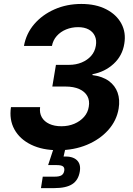

<svg xmlns="http://www.w3.org/2000/svg" viewBox="-20 -758 681 982"><path d="M277.8 10.3Q196.8 10.3 138.9 -18.1Q81.1 -46.4 53.7 -96.2Q26.4 -146 36.1 -210H185.1Q181.2 -180.2 193.8 -158.2Q206.5 -136.2 232.4 -124.3Q258.3 -112.3 293.9 -112.3Q330.1 -112.3 360.1 -125Q390.1 -137.7 409.9 -160.2Q429.7 -182.6 434.1 -212.4Q439.5 -243.2 426.8 -266.4Q414.1 -289.6 385.5 -302.5Q356.9 -315.4 314.5 -315.4H247.6L266.1 -426.3H333Q368.7 -426.3 397.9 -438.5Q427.2 -450.7 446.3 -472.4Q465.3 -494.1 470.2 -523.9Q475.1 -552.2 465.3 -573.7Q455.6 -595.2 433.6 -607.2Q411.6 -619.1 379.4 -619.1Q346.7 -619.1 318.1 -607.4Q289.6 -595.7 270.3 -574Q251 -552.2 245.6 -522.9H102.5Q113.8 -586.4 155 -634.5Q196.3 -682.6 258.8 -710.2Q321.3 -737.8 396 -737.8Q470.2 -737.8 522.9 -710.7Q575.7 -683.6 600.6 -637.5Q625.5 -591.3 615.7 -534.2Q606 -472.7 561 -431.4Q516.1 -390.1 453.1 -378.4L452.6 -374Q504.4 -367.2 536.6 -343.8Q568.8 -320.3 581.5 -284.2Q594.2 -248 586.9 -203.1Q576.7 -141.1 533.7 -93Q490.7 -44.9 424.6 -17.3Q358.4 10.3 277.8 10.3ZM189.5 204.1 198.7 145.5H260.3Q283.2 145.5 294.4 138.7Q305.7 131.8 308.6 115.7Q311 100.1 302.5 93.3Q293.9 86.4 270.5 86.4H226.1L261.7 -21.5H318.4L314.9 0L305.2 42.5Q351.1 40.5 372.8 60.8Q394.5 81.1 388.2 119.1Q380.9 163.6 349.6 183.8Q318.4 204.1 257.8 204.1Z"/></svg>

Font: Inter 17pt
Style: Bold Italic
Weight: 700
Italic angle: -9.3988°
Version: Version 4.001;git-66647c0bb